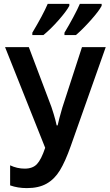

<svg xmlns="http://www.w3.org/2000/svg" viewBox="-20 -956 563 986"><path d="M343 -205Q315 -126 287.5 -81Q260 -36 219.5 -13Q179 10 118 10Q71 10 32 -4V-107Q68 -90 107 -90Q148 -90 170 -113.5Q192 -137 212 -197L6 -714H128L244 -407Q247 -399 256 -369.5Q265 -340 271 -312H276Q282 -341 300 -403L401 -714H523ZM336 -926Q321 -898 280.5 -852Q240 -806 203 -776H146V-788Q201 -880 225 -936H336ZM502 -926Q488 -899 446 -852Q404 -805 370 -776H311V-788Q334 -826 356.5 -868Q379 -910 390 -936H502Z"/></svg>

Font: Noto Sans Display Medium Narrow
Style: Regular
Weight: 500
Width: 4
Designer: Monotype Design team
Foundry: Monotype Imaging Inc.
Version: Version 1.000